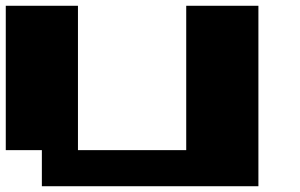

<svg xmlns="http://www.w3.org/2000/svg" viewBox="-20 -770 1040 665"><path d="M125 -125V-250H0V-750H250V-250H625V-750H875V-125Z"/></svg>

Font: Press Start 2P
Style: Regular
Weight: 400
Designer: CodeMan38
Foundry: CodeMan38
Version: Version 3.000